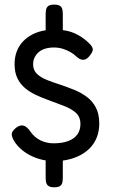

<svg xmlns="http://www.w3.org/2000/svg" viewBox="-20 -741 507 836"><path d="M412.2 -202.8Q412.2 -169.5 401.1 -141.9Q390 -114.2 368.9 -93.6Q347.8 -73 318.6 -59.9Q289.5 -46.8 253.5 -41.8V33.2Q253.5 46.2 250.9 55.6Q248.2 65 240 69.8Q231.8 74.5 215.5 74.5Q200.2 74.5 192 69.2Q183.8 64 181.2 54.6Q178.8 45.2 178.8 32.5V-42.5Q150.8 -47 124.5 -58.4Q98.2 -69.8 77.5 -86.6Q56.8 -103.5 43.2 -124Q32.2 -141.8 31.1 -155Q30 -168.2 49 -184Q63.5 -195 74.9 -194.9Q86.2 -194.8 95.9 -186.8Q105.5 -178.8 113.5 -166.8Q129.8 -143 156.1 -130Q182.5 -117 213.5 -117Q251 -117 277.1 -126.9Q303.2 -136.8 316.8 -155.5Q330.2 -174.2 330.2 -200.8Q330.2 -232.2 309.9 -250.2Q289.5 -268.2 257 -280.4Q224.5 -292.5 189.2 -305.8Q162 -315.5 136 -327.8Q110 -340 89.1 -357.4Q68.2 -374.8 55.9 -400Q43.5 -425.2 43.5 -462Q43.5 -492 52.9 -516.8Q62.2 -541.5 80.1 -560.5Q98 -579.5 122.9 -592Q147.8 -604.5 178.8 -609.2V-679.2Q178.8 -692.2 181.2 -701.5Q183.8 -710.8 192 -715.9Q200.2 -721 215.8 -721Q231.8 -721 240 -716.1Q248.2 -711.2 250.9 -702Q253.5 -692.8 253.5 -679.8V-609.8Q291.5 -605 320.4 -588.4Q349.2 -571.8 367 -553.5Q383 -538.5 384 -527.1Q385 -515.8 371 -499Q362.8 -487.8 353.4 -483.4Q344 -479 334.5 -481.6Q325 -484.2 314 -493.5Q302.5 -505.2 286.6 -514.2Q270.8 -523.2 252.8 -528.8Q234.8 -534.2 214.5 -534.2Q193.8 -534.2 177 -529.1Q160.2 -524 148.8 -514.2Q137.2 -504.5 130.8 -491Q124.2 -477.5 124.2 -461Q124.2 -434.8 141.6 -418.6Q159 -402.5 186.8 -391.9Q214.5 -381.2 246.5 -370.8Q275.5 -361 304.8 -349.1Q334 -337.2 358.4 -318.9Q382.8 -300.5 397.5 -272.6Q412.2 -244.8 412.2 -202.8Z"/></svg>

Font: Fredoka Light
Style: Regular
Weight: 300
Designer: Ben Nathan
Foundry: Milena B. Brandão, Ben Nathan
Version: Version 2.001